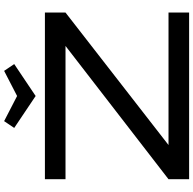

<svg xmlns="http://www.w3.org/2000/svg" viewBox="-23 -915 938 932"><g transform="rotate(-90 446.0 -449.0)"><path d="M851 -600 208 -100H851V0H42V-100L689 -600H42V-700H851ZM324 -898 446 -835 568 -898 601 -849 446 -745 291 -849Z"/></g></svg>

Font: Bruno Ace SC
Style: Regular
Weight: 400
Version: Version 1.100; ttfautohint (v1.8.4.7-5d5b);gftools[0.9.27]